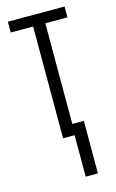

<svg xmlns="http://www.w3.org/2000/svg" viewBox="-112 -579 488 805"><g transform="rotate(-15 132.0 -176.0)"><path d="M255 -532H9V-485H106V0H156V180H209V-48H159V-485H255Z"/></g></svg>

Font: Noto Sans UI Condensed Light
Style: Regular
Weight: 300
Width: 3
Designer: Monotype Design Team
Foundry: Monotype Imaging Inc.
Version: Version 1.901